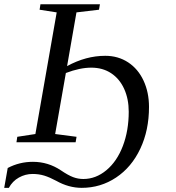

<svg xmlns="http://www.w3.org/2000/svg" viewBox="-40 -675 833 911"><path d="M667 -167.5Q667 -57.1 625.7 30.5Q584.5 118.2 511 167.2Q437.5 216.3 347.7 216.3Q286.1 216.3 227.1 183.1Q196.3 166.5 170.4 158.4Q144.5 150.4 114.7 150.4Q80.1 150.4 49.6 167.5Q19 184.6 2 216.3H-20L-3.4 122.1Q52.2 92.8 116.2 92.8Q188.5 92.8 249 133.3Q282.7 156.2 306.4 165.3Q330.1 174.3 355.5 174.3Q414.6 174.3 464.8 132.6Q515.1 90.8 543 17.6Q570.8 -55.7 570.8 -145Q570.8 -205.6 549.1 -253.4Q527.3 -301.3 487.3 -327.6Q447.3 -354 393.1 -354Q338.9 -354 272.5 -328.6L221.7 -39.1L323.2 -25.9L318.8 0H38.1L42 -25.9L127.9 -39.1L229 -616.2L147.9 -628.9L151.9 -654.8H434.1L429.7 -628.9L322.8 -616.2L278.3 -361.3Q367.7 -410.2 459.5 -410.2Q520.5 -410.2 567.9 -379.2Q615.2 -348.1 641.1 -292.5Q667 -236.8 667 -167.5Z"/></svg>

Font: Tinos
Style: Italic
Weight: 400
Italic angle: -16.333°
Designer: Steve Matteson
Foundry: Monotype Imaging Inc.
Version: Version 1.32